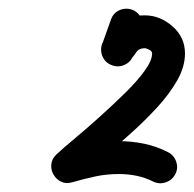

<svg xmlns="http://www.w3.org/2000/svg" viewBox="-20 -632 442 438"><path d="M281 -610Q295 -605 302 -591Q309 -577 304 -562Q299 -548 294 -534Q289 -520 284 -506Q284 -506 284 -506Q284 -506 284 -506Q279 -491 265 -484.5Q251 -478 236 -483Q221 -488 214.5 -502Q208 -516 213 -531Q218 -545 223 -559Q228 -573 233 -587Q238 -602 252 -608.5Q266 -615 281 -610ZM278 -496Q269 -483 253.5 -481Q238 -479 226 -489Q213 -498 211 -513.5Q209 -529 218 -541Q237 -565 256.5 -581Q276 -597 310 -597Q345 -597 373.5 -572Q402 -547 402 -510Q402 -480 384.5 -449Q367 -418 338.5 -387Q310 -356 277 -326.5Q244 -297 213 -271Q182 -245 160 -224Q149 -214 137 -221.5Q125 -229 117 -242Q110 -256 110 -270Q110 -284 124 -288Q156 -297 187 -303.5Q218 -310 252 -310Q281 -310 309.5 -304Q338 -298 363 -285Q363 -285 363 -285Q363 -285 363 -285Q377 -278 382 -263Q387 -248 380 -235Q373 -221 358 -216Q343 -211 329 -218Q311 -227 291.5 -231Q272 -235 252 -235Q223 -235 197.5 -229.5Q172 -224 144 -216Q131 -212 119.5 -217.5Q108 -223 102 -234Q96 -244 97 -256.5Q98 -269 108 -279Q124 -294 151 -316.5Q178 -339 208 -366Q238 -393 265.5 -420Q293 -447 310 -470.5Q327 -494 327 -510Q327 -515 320.5 -518.5Q314 -522 310 -522Q297 -522 291 -513Q285 -504 278 -496Q278 -496 278 -496Q278 -496 278 -496Z"/></svg>

Font: FRB American Cursive Guidelines Extrabold
Style: Bold Italic
Weight: 800
Italic angle: -25°
Version: Version 2.0;Modular Font Editor K font №1